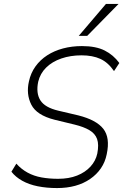

<svg xmlns="http://www.w3.org/2000/svg" viewBox="-20 -947 637 975"><path d="M270 8Q217 8 172 -1Q127 -10 93 -29Q59 -48 38 -75L63 -116Q88 -88 120 -70.5Q152 -53 191 -46Q230 -39 275 -39Q330 -39 371.5 -55.5Q413 -72 439.5 -101Q466 -130 474 -167Q483 -213 473 -241Q463 -269 434 -286Q405 -303 360 -314L257 -339Q166 -362 139 -415.5Q112 -469 127 -534Q136 -576 160 -609.5Q184 -643 219.5 -666Q255 -689 300 -701Q345 -713 396 -713Q467 -713 511.5 -690.5Q556 -668 586 -627L559 -586Q529 -630 489.5 -648Q450 -666 394 -666Q338 -666 291.5 -650Q245 -634 214.5 -604Q184 -574 174 -532Q162 -474 185 -437.5Q208 -401 276 -385L378 -361Q469 -338 504.5 -293Q540 -248 522 -164Q514 -124 492.5 -92.5Q471 -61 437.5 -38Q404 -15 362 -3.5Q320 8 270 8ZM380 -765 518 -927H582L423 -765Z"/></svg>

Font: Nunito Sans 7pt SemiCondensed ExtraLight
Style: Italic
Weight: 250
Width: 4
Italic angle: -9°
Designer: Vernon Adams
Foundry: Vernon Adams
Version: Version 3.101;gftools[0.9.27]